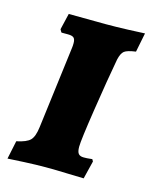

<svg xmlns="http://www.w3.org/2000/svg" viewBox="-85 -564 498 627"><g transform="rotate(15 164.0 -250.5)"><path d="M216 -93Q216 -76 221.5 -69.5Q227 -63 239 -63Q251 -63 258.5 -64Q266 -65 268 -65L272 -58L257 3Q242 3 202.5 1.5Q163 0 128 0Q97 0 55 2Q13 4 0 5L13 -57Q47 -64 59 -76.5Q71 -89 75 -122L110 -399Q111 -405 111 -415Q111 -428 105.5 -433Q100 -438 86 -438H64Q62 -440 58 -448L71 -503L195 -502Q231 -502 271.5 -503.5Q312 -505 328 -506L315 -441Q286 -437 276.5 -429.5Q267 -422 262 -400Q249 -330 232.5 -222.5Q216 -115 216 -93Z"/></g></svg>

Font: Alegreya SC ExtraBold
Style: Italic
Weight: 800
Italic angle: -7°
Designer: Juan Pablo del Peral
Foundry: Huerta Tipografica
Version: Version 2.007; ttfautohint (v1.6)